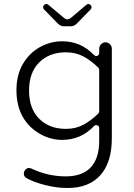

<svg xmlns="http://www.w3.org/2000/svg" viewBox="-20 -712 671 958"><path d="M309 -69Q357 -69 395 -89Q433 -109 471 -146Q475 -151 475 -157V-363Q475 -369 471 -374Q433 -411 395 -431Q357 -451 309 -451Q226 -451 175.5 -400.5Q125 -350 125 -260Q125 -170 175.5 -119.5Q226 -69 309 -69ZM317 226Q263 226 205.5 211.5Q148 197 111 176Q99 169 99 154Q99 143 107 134.5Q115 126 125 126Q128 126 137 129Q218 168 308 168Q388 168 430 126Q475 81 475 -9V-73Q475 -79 471 -84Q470 -84 466 -86Q462 -88 460 -88Q454 -88 449 -83Q384 -14 290 -14Q234 -14 183 -42Q154 -58 130 -81Q62 -149 62 -261Q62 -340 96 -396Q129 -450 181 -478Q233 -506 290 -506Q384 -506 448 -438Q450 -436 454 -434Q458 -432 460 -432Q466 -432 470.5 -436.5Q475 -441 475 -447V-469Q475 -482 484.5 -491.5Q494 -501 506.5 -501Q519 -501 528.5 -491.5Q538 -482 538 -469V-22Q538 98 481 162Q424 226 317 226ZM432 -687Q441 -677 433 -666L364 -595Q350 -581 335 -581H297Q282 -581 268 -595L199 -666Q195 -671 195 -676.5Q195 -682 200 -687Q205 -692 210.5 -692Q216 -692 220 -689Q299 -622 300 -622Q310 -615 316 -615Q321 -615 333 -622Q333 -622 412 -689Q416 -692 421.5 -692Q427 -692 432 -687Z"/></svg>

Font: Kurewa Gothic CJK TC Regular
Style: Regular
Weight: 400
Designer: Max Yao
Foundry: Max-Everyday
Version: Version 1.071; ttfautohint (v1.8.3)